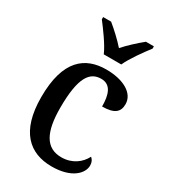

<svg xmlns="http://www.w3.org/2000/svg" viewBox="-190 -858 847 960"><g transform="rotate(30 233.5 -378.0)"><path d="M212 -606H313C333 -651 380 -715 409 -753V-766H363C331 -740 290 -703 262 -671C234 -703 194 -740 162 -766H116V-753C145 -715 193 -651 212 -606ZM266 10C381 10 431 -45 431 -90C431 -109 424 -122 413 -131C391 -88 347 -54 285 -54C195 -54 157 -126 157 -266C157 -443 198 -494 263 -494C320 -494 335 -441 335 -376C405 -376 431 -399 431 -444C431 -509 358 -547 262 -547C141 -547 48 -480 48 -265C48 -67 138 10 266 10Z"/></g></svg>

Font: Noto Serif Hebrew SemiCondensed Medium
Style: Regular
Weight: 500
Width: 4
Designer: Monotype Design Team
Foundry: Monotype Imaging Inc.
Version: Version 2.004